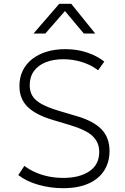

<svg xmlns="http://www.w3.org/2000/svg" viewBox="-20 -973 657 1008"><path d="M311 15Q245 15 182 -2.8Q119 -20.5 76 -54L108 -102Q135.5 -81.5 168 -67.5Q200.5 -53.5 236.8 -46.2Q273 -39 312 -39Q397.5 -39 449.2 -73.8Q501 -108.5 501 -176Q501 -224 467.2 -257.5Q433.5 -291 342 -318L258 -343Q167.5 -370 124.8 -412.2Q82 -454.5 82 -521Q82 -566.5 99.5 -602.2Q117 -638 149.2 -663.2Q181.5 -688.5 225.8 -701.8Q270 -715 323 -715Q385 -715 438 -697Q491 -679 527.5 -649.5L495 -604Q471 -622.5 441.5 -635.5Q412 -648.5 379 -655.2Q346 -662 312 -662Q260 -662 220.2 -646.2Q180.5 -630.5 158.2 -600Q136 -569.5 136 -525Q136 -494 149.8 -470.2Q163.5 -446.5 197.8 -427.2Q232 -408 293 -390L384 -363Q471 -337.5 513 -294Q555 -250.5 555 -180Q555 -122 527.2 -78Q499.5 -34 445 -9.5Q390.5 15 311 15ZM156 -797 291 -953H354L480 -797H420L321 -915L218 -797Z"/></svg>

Font: Geologica Cursive Thin
Style: Regular
Weight: 250
Designer: Sindre Bremnes, Frode Helland
Foundry: Monokrom Skriftforlag AS
Version: Version 1.010;gftools[0.9.28]